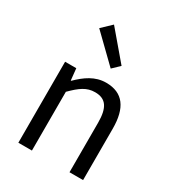

<svg xmlns="http://www.w3.org/2000/svg" viewBox="-204 -994 1020 1115"><g transform="rotate(30 305.5 -436.0)"><path d="M92 0H183V-394C238 -449 276 -477 332 -477C404 -477 435 -434 435 -332V0H526V-344C526 -483 474 -557 360 -557C286 -557 230 -516 178 -465H175L167 -543H92ZM341 -641 388 -686 230 -872 166 -811Z"/></g></svg>

Font: Source Han Sans CN Regular
Style: Regular
Weight: 400
Designer: Ryoko NISHIZUKA (kana & ideographs); Paul D. Hunt (Latin, Greek & Cyrillic); Wenlong ZHANG (bopomofo); Sandoll Communica
Foundry: Adobe Systems Incorporated
Version: Version 1.004;PS 1.004;hotconv 1.0.82;makeotf.lib2.5.63406